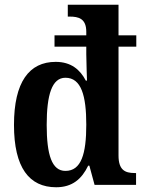

<svg xmlns="http://www.w3.org/2000/svg" viewBox="-20 -780 608 810"><path d="M217 10C285 10 325 -25 352 -81H357L379 0H554V-50H548C507 -50 480 -63 480 -124V-583H555V-631H480V-760H266V-710H274C311 -710 344 -702 344 -646V-631H210V-583H344V-551C344 -519 347 -450 347 -440H342C318 -486 280 -519 215 -519C103 -519 39 -434 39 -253C39 -73 103 10 217 10ZM256 -59C199 -59 177 -126 177 -253C177 -380 199 -452 256 -452C323 -452 344 -376 344 -254C344 -131 323 -59 256 -59Z"/></svg>

Font: Noto Serif Tamil Condensed
Style: Bold
Weight: 700
Width: 3
Designer: Indian Type Foundry, Tom Grace, and the Monotype Design Team
Foundry: Monotype Imaging Inc.
Version: Version 2.004